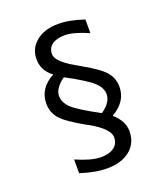

<svg xmlns="http://www.w3.org/2000/svg" viewBox="-129 -706 759 875"><g transform="rotate(-20 250.0 -268.5)"><path d="M378.9 -592.8V-526.4Q345.7 -541 316.9 -549.3Q288.1 -557.6 264.6 -557.6Q225.6 -557.6 203.6 -541.5Q181.6 -525.4 181.6 -496.1Q181.6 -460 264.6 -413.1Q275.4 -407.2 281.2 -403.3Q367.2 -355.5 393.6 -324.2Q419.9 -293 419.9 -252Q419.9 -215.8 401.4 -187.5Q382.8 -159.2 345.7 -137.7Q369.1 -117.2 381.3 -94.7Q393.6 -72.3 393.6 -45.9Q393.6 11.7 352.1 45.4Q310.5 79.1 241.2 79.1Q210.9 79.1 179.7 73.2Q148.4 67.4 112.3 55.7V-10.7Q148.4 4.9 178.2 13.2Q208 21.5 231.4 21.5Q272.5 21.5 295.4 4.4Q318.4 -12.7 318.4 -43.9Q318.4 -85 228.5 -135.7L218.8 -140.6Q131.8 -189.5 106 -220.2Q80.1 -251 80.1 -293Q80.1 -330.1 99.1 -358.9Q118.2 -387.7 155.3 -407.2Q130.9 -425.8 119.1 -448.2Q107.4 -470.7 107.4 -498Q107.4 -550.8 147.9 -583.5Q188.5 -616.2 254.9 -616.2Q284.2 -616.2 315.4 -609.9Q346.7 -603.5 378.9 -592.8ZM196.3 -378.9Q170.9 -360.4 158.7 -342.3Q146.5 -324.2 146.5 -305.7Q146.5 -274.4 174.8 -247.1Q203.1 -219.7 303.7 -166Q329.1 -183.6 341.3 -202.1Q353.5 -220.7 353.5 -240.2Q353.5 -270.5 324.2 -298.3Q294.9 -326.2 196.3 -378.9Z"/></g></svg>

Font: BabelStone Xiangqi
Style: Regular
Weight: 400
Designer: Andrew West
Foundry: BabelStone
Version: Version 11.000 June 09, 2018